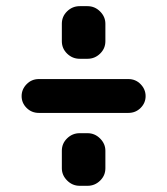

<svg xmlns="http://www.w3.org/2000/svg" viewBox="-20 -600 540 620"><path d="M262.7 -169.9Q286.1 -169.9 303.2 -152.8Q320.3 -135.7 320.3 -113.3V-56.6Q320.3 -33.2 303.2 -16.6Q286.1 0 262.7 0H237.3Q213.9 0 196.8 -17.1Q179.7 -34.2 179.7 -56.6V-113.3Q179.7 -136.7 196.8 -153.3Q213.9 -169.9 237.3 -169.9ZM179.7 -466.8V-523.4Q179.7 -546.9 196.8 -563.5Q213.9 -580.1 237.3 -580.1H262.7Q286.1 -580.1 303.2 -563Q320.3 -545.9 320.3 -523.4V-466.8Q320.3 -443.4 303.2 -426.8Q286.1 -410.2 262.7 -410.2H237.3Q213.9 -410.2 196.8 -426.8Q179.7 -443.4 179.7 -466.8ZM394.5 -344.7Q418 -344.7 434.1 -328.1Q450.2 -311.5 450.2 -289.6Q450.2 -267.6 434.1 -251.5Q418 -235.4 394.5 -235.4H105.5Q82 -235.4 65.9 -251.5Q49.8 -267.6 49.8 -289.6Q49.8 -311.5 65.9 -328.1Q82 -344.7 105.5 -344.7Z"/></svg>

Font: Rounded Mgen+ 1m bold
Style: Bold
Weight: 700
Designer: [Source Han Sans]
Ryoko NISHIZUKA  (kana & ideographs); Paul D. Hunt (Latin, Greek & Cyrillic); Wenlong ZHANG  (bopomofo
Version: Version 1.059.20150602